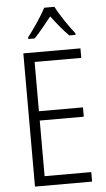

<svg xmlns="http://www.w3.org/2000/svg" viewBox="-62 -986 564 1025"><g transform="rotate(-5 220.0 -473.5)"><path d="M270 -947H215C193 -903 147 -837 116 -797V-788H150C178 -816 213 -861 243 -898C272 -860 305 -818 336 -788H369V-797C342 -830 293 -901 270 -947ZM389 0V-51H139V-349H375V-399H139V-663H389V-714H83V0Z"/></g></svg>

Font: Noto Sans Armenian Condensed Light
Style: Regular
Weight: 300
Width: 3
Designer: Monotype Design Team
Foundry: Monotype Imaging Inc.
Version: Version 2.008